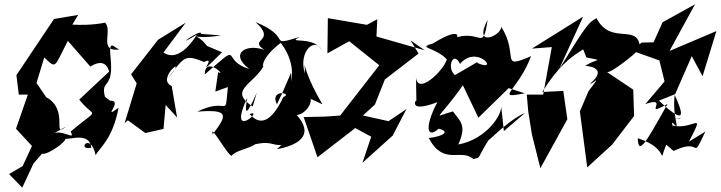

<svg xmlns="http://www.w3.org/2000/svg" viewBox="-20 -686 3337 889"><path d="M253 -470 342 -617 230 -598 56 -338 67 -248H109L54 -90L128 -10L85 83L22 120L83 183L135 71L175 25C195 38 325 -52 271 -53C269 -19 391 -91 403 -2C331 13 399 -80 423 33C438 0 501 -38 529 -187C446 -127 555 -222 489 -220L466 -238C444 -323 508 -265 492 -420C481 -521 516 -451 539 -458C431 -440 504 -542 467 -581C341 -557 261 -586 292 -564ZM286 -100C217 -43 303 -176 194 -236L149 -302L185 -420C242 -366 229 -371 294 -497L398 -378C499 -439 484 -304 489 -358L347 -225C418 -132 448 -196 307 -77C335 -26 257 -102 210 -58Z M910 -529C920 -561 764 -448 892 -526C889 -522 814 -390 737 -443L840 -581L712 -502L587 -342L613 -300L557 -116L572 -129L653 -70L737 -89L747 -200L800 -142L775 -288C696 -321 865 -452 756 -320C834 -428 838 -434 925 -399C993 -434 862 -299 1008 -444L939 -473C877 -553 840 -496 1004 -522Z M977 -262 1035 -283C1020 -127 1043 -242 893 -169C1042 -181 1033 -154 965 -64C947 -127 1050 62 1055 32C1095 -5 1183 6 1200 -74C1120 23 1165 -41 1244 -19C1355 10 1375 -105 1262 5C1414 -24 1427 -96 1319 -187C1348 -80 1508 -266 1351 -259L1473 -203C1370 -377 1392 -432 1392 -345C1358 -449 1444 -525 1474 -445C1442 -527 1298 -479 1368 -515C1212 -468 1342 -511 1163 -584C1265 -492 1126 -507 1204 -455C1119 -486 1040 -437 1134 -367C996 -407 1113 -503 928 -341C929 -431 1033 -328 990 -352ZM1290 -262 1262 -203C1226 -278 1341 -254 1292 -237C1244 -135 1191 -94 1136 -158C1209 -186 1029 -26 1125 -234C1103 -113 1144 -200 1169 -257L1150 -193C1035 -268 1153 -294 1202 -382C1199 -361 1175 -407 1279 -487C1264 -506 1354 -414 1327 -306C1307 -298 1333 -267 1328 -350Z M1612 -107 1716 -202 1762 -318 1918 -438 1881 -499 1947 -453 1723 -517 1727 -597 1679 -571 1498 -602 1496 -439 1597 -495 1776 -352 1737 -385 1555 -151 1482 -146 1386 -144 1450 42 1625 -93 1699 -53 1658 68 1798 -58 1862 -181 1779 -125 1571 -171Z M2313 -79 2300 -199C2309 -156 2230 -40 2102 -17C2142 -105 2112 -124 2077 -170C1980 -145 2000 -116 2129 -299L2110 -319L2195 -141L2370 -312L2335 -278L2410 -254C2265 -226 2377 -261 2439 -426C2290 -361 2385 -429 2301 -562C2302 -521 2168 -461 2238 -595C2214 -437 2210 -559 2072 -506C2098 -487 2140 -581 1985 -485C1907 -463 1995 -469 2049 -411C2033 -355 1901 -232 1906 -342L1908 -216C1912 -239 1857 -156 2005 -213C1943 -95 1958 -42 2011 -90C2066 -77 2033 -55 1965 -47C2035 85 2115 -2 2172 51C2213 37 2176 66 2256 -60C2193 24 2315 -123 2411 -163ZM2240 -318 2189 -398 2086 -338 2101 -330C2039 -353 2076 -462 2110 -390C2188 -484 2299 -346 2189 -395Z M2695 -420C2778 -402 2748 -418 2689 -381C2689 -381 2804 -377 2713 -299C2720 -291 2776 -356 2705 -264L2665 -170L2699 89L2814 -16L2916 -149L2912 -271L2791 -352C2816 -349 2957 -465 2943 -466C2935 -582 2808 -473 2742 -602C2704 -580 2700 -578 2569 -366L2680 -609L2443 -461L2535 -468L2495 -248H2419L2426 -169L2443 -63L2482 93L2607 -134L2588 -265L2491 -260C2632 -491 2734 -437 2666 -494Z M3099 13C3237 -54 3176 70 3246 -77L3170 -30C3249 -183 3192 -81 3093 -105C3083 -161 3198 -127 3076 -139C3149 -56 3089 -124 3104 -246C3135 -178 3173 -86 3031 -220L3106 -250L3183 -426L3233 -333L3297 -542L3080 -450L3198 -666L3048 -583L3006 -490L2952 -489L2902 -453L3033 -406L3057 -309L2968 -204C3086 -245 2948 -135 3071 -205C2965 -15 2936 33 2933 -46C3093 5 3020 92 3065 -16Z"/></svg>

Font: Asimov Silicon
Style: Regular
Weight: 400
Designer: Google
Version: Version 2.000980; 2014